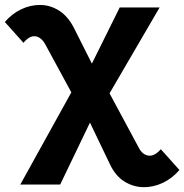

<svg xmlns="http://www.w3.org/2000/svg" viewBox="-58 -569 762 794"><path d="M684 134Q654 169 614.5 187.5Q575 206 533.5 205Q492 204 455.5 181Q419 158 396 109L314 -62L191 194H26L237 -187L129 -386Q112 -416 88 -419Q64 -422 39 -392L-38 -478Q-9 -512 29.5 -530.5Q68 -549 109 -548.5Q150 -548 186.5 -525Q223 -502 248 -453L322 -306L437 -538H602L395 -183L516 42Q531 71 556 74.5Q581 78 607 48Z"/></svg>

Font: Montserrat
Style: Bold
Weight: 700
Designer: Julieta Ulanovsky
Foundry: Julieta Ulanovsky
Version: Version 9.000; ttfautohint (v1.8.4.7-5d5b)